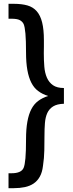

<svg xmlns="http://www.w3.org/2000/svg" viewBox="-20 -774 386 1012"><path d="M24.9 -753.9H53.2Q94.2 -753.9 124.3 -745.4Q154.3 -736.8 173.6 -714.8Q192.9 -692.9 202.1 -655.8Q211.4 -618.7 211.4 -562Q211.4 -544.4 211.4 -527.3Q210.9 -510.3 210.9 -493.7Q210.9 -456.1 213.6 -422.9Q216.3 -389.6 227.3 -364.5Q238.3 -339.4 259.5 -324.7Q280.8 -310.1 316.9 -310.1V-227.1Q280.8 -226.1 260 -213.1Q239.3 -200.2 229.2 -178Q219.2 -155.8 216.8 -125.2Q214.4 -94.7 214.4 -58.6Q214.4 -22.5 213.6 18.1Q212.9 58.6 206.5 100.6Q202.6 134.3 189.9 157Q177.2 179.7 157.5 193.1Q137.7 206.5 111.1 212.2Q84.5 217.8 53.2 217.8H24.9V139.2H40.5Q92.3 139.2 104.5 110.8Q110.8 96.2 114 60.3Q117.2 24.4 117.2 -39.1Q117.2 -93.8 124.3 -132.8Q131.3 -171.9 145.3 -198.7Q159.2 -225.6 181.2 -241.9Q203.1 -258.3 233.4 -268.1Q203.1 -277.8 181.2 -294.2Q159.2 -310.5 145.3 -337.9Q131.3 -365.2 124.3 -404.3Q117.2 -443.4 117.2 -498Q117.2 -561.5 114 -597.4Q110.8 -633.3 104.5 -647.5Q97.7 -661.1 83.7 -668.2Q69.8 -675.3 40.5 -675.3H24.9Z"/></svg>

Font: Ishtika
Style: Block
Weight: 400
Designer: Kailash Nadh
Version: Version 2.3